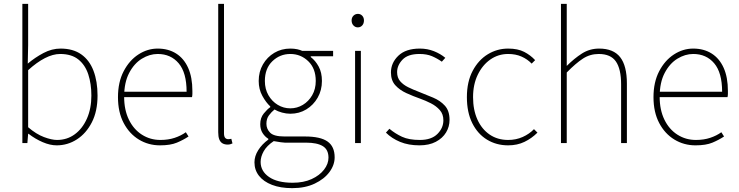

<svg xmlns="http://www.w3.org/2000/svg" viewBox="-20 -742 3834 996"><path d="M274 12Q240 12 201.5 -4.5Q163 -21 128 -48H126L122 0H96V-722H126V-508L124 -412Q162 -444 205.5 -467Q249 -490 294 -490Q359 -490 401.5 -460Q444 -430 465 -375Q486 -320 486 -246Q486 -165 456.5 -107.5Q427 -50 379 -19Q331 12 274 12ZM276 -16Q328 -16 368 -45.5Q408 -75 431 -127Q454 -179 454 -246Q454 -307 438 -356Q422 -405 386.5 -433.5Q351 -462 292 -462Q255 -462 213 -440.5Q171 -419 126 -378V-82Q168 -46 208 -31Q248 -16 276 -16Z M810 12Q750 12 700.5 -18Q651 -48 621.5 -104Q592 -160 592 -238Q592 -316 621.5 -372.5Q651 -429 698 -459.5Q745 -490 798 -490Q853 -490 893.5 -464.5Q934 -439 956 -390Q978 -341 978 -270Q978 -263 978 -255Q978 -247 976 -238H608V-266H948Q948 -365 907 -413.5Q866 -462 798 -462Q756 -462 716 -437.5Q676 -413 650 -363.5Q624 -314 624 -240Q624 -172 648.5 -121.5Q673 -71 716 -43.5Q759 -16 812 -16Q853 -16 886 -27Q919 -38 944 -56L958 -34Q931 -16 897.5 -2Q864 12 810 12Z M1161 8Q1145 8 1134 1.5Q1123 -5 1117.5 -19Q1112 -33 1112 -56V-722H1142V-50Q1142 -34 1148 -27Q1154 -20 1164 -20Q1167 -20 1170.5 -20.5Q1174 -21 1180 -22L1186 2Q1180 5 1174 6.5Q1168 8 1161 8Z M1496 234Q1435 234 1391 217Q1347 200 1323.5 170Q1300 140 1300 100Q1300 68 1319.5 37Q1339 6 1372 -18V-22Q1354 -33 1342 -52Q1330 -71 1330 -98Q1330 -131 1348.5 -153.5Q1367 -176 1382 -186V-190Q1360 -210 1341 -244.5Q1322 -279 1322 -322Q1322 -370 1344 -408Q1366 -446 1403 -468Q1440 -490 1486 -490Q1506 -490 1522 -486.5Q1538 -483 1548 -478H1708V-450H1592V-446Q1616 -428 1633 -397Q1650 -366 1650 -322Q1650 -274 1628 -235.5Q1606 -197 1569 -174.5Q1532 -152 1486 -152Q1465 -152 1443 -158Q1421 -164 1404 -174Q1388 -161 1375 -143.5Q1362 -126 1362 -100Q1362 -73 1381.5 -53.5Q1401 -34 1456 -34H1562Q1642 -34 1679 -8Q1716 18 1716 74Q1716 114 1689 150.5Q1662 187 1612.5 210.5Q1563 234 1496 234ZM1486 -180Q1521 -180 1551 -198Q1581 -216 1599.5 -248Q1618 -280 1618 -322Q1618 -387 1579 -424.5Q1540 -462 1486 -462Q1432 -462 1393 -424.5Q1354 -387 1354 -322Q1354 -280 1372.5 -248Q1391 -216 1421 -198Q1451 -180 1486 -180ZM1498 206Q1555 206 1596.5 187Q1638 168 1661 138Q1684 108 1684 76Q1684 34 1654.5 16Q1625 -2 1568 -2H1458Q1454 -2 1437 -4Q1420 -6 1400 -10Q1364 14 1348 42.5Q1332 71 1332 98Q1332 146 1375.5 176Q1419 206 1498 206Z M1822 0V-478H1852V0ZM1836 -600Q1823 -600 1813.5 -610Q1804 -620 1804 -636Q1804 -651 1813.5 -660.5Q1823 -670 1837 -670Q1850 -670 1859 -660.5Q1868 -651 1868 -636Q1868 -620 1859 -610Q1850 -600 1836 -600Z M2156 12Q2099 12 2055.5 -6Q2012 -24 1982 -54L2000 -74Q2030 -49 2065.5 -32.5Q2101 -16 2158 -16Q2218 -16 2249 -47Q2280 -78 2280 -118Q2280 -150 2261.5 -171Q2243 -192 2215.5 -206Q2188 -220 2160 -230Q2123 -243 2088 -259Q2053 -275 2030.5 -300Q2008 -325 2008 -366Q2008 -416 2046.5 -453Q2085 -490 2158 -490Q2197 -490 2231 -476.5Q2265 -463 2290 -442L2272 -422Q2248 -439 2221 -450.5Q2194 -462 2156 -462Q2096 -462 2068 -432.5Q2040 -403 2040 -368Q2040 -339 2056 -320.5Q2072 -302 2097.5 -289.5Q2123 -277 2152 -266Q2190 -251 2227 -235.5Q2264 -220 2288 -193.5Q2312 -167 2312 -120Q2312 -85 2294 -55Q2276 -25 2241 -6.5Q2206 12 2156 12Z M2616 12Q2555 12 2506.5 -17.5Q2458 -47 2430 -103Q2402 -159 2402 -238Q2402 -318 2432 -374.5Q2462 -431 2510.5 -460.5Q2559 -490 2616 -490Q2666 -490 2699 -473Q2732 -456 2756 -430L2738 -412Q2716 -435 2685.5 -448.5Q2655 -462 2616 -462Q2565 -462 2524 -433.5Q2483 -405 2458.5 -354.5Q2434 -304 2434 -238Q2434 -172 2456.5 -122Q2479 -72 2520 -44Q2561 -16 2616 -16Q2657 -16 2691.5 -31.5Q2726 -47 2750 -72L2768 -54Q2738 -24 2700.5 -6Q2663 12 2616 12Z M2890 0V-722H2920V-508V-400Q2959 -439 2999 -464.5Q3039 -490 3088 -490Q3162 -490 3197 -445.5Q3232 -401 3232 -308V0H3202V-304Q3202 -384 3175 -423Q3148 -462 3086 -462Q3041 -462 3004 -438Q2967 -414 2920 -366V0Z M3588 12Q3528 12 3478.5 -18Q3429 -48 3399.5 -104Q3370 -160 3370 -238Q3370 -316 3399.5 -372.5Q3429 -429 3476 -459.5Q3523 -490 3576 -490Q3631 -490 3671.5 -464.5Q3712 -439 3734 -390Q3756 -341 3756 -270Q3756 -263 3756 -255Q3756 -247 3754 -238H3386V-266H3726Q3726 -365 3685 -413.5Q3644 -462 3576 -462Q3534 -462 3494 -437.5Q3454 -413 3428 -363.5Q3402 -314 3402 -240Q3402 -172 3426.5 -121.5Q3451 -71 3494 -43.5Q3537 -16 3590 -16Q3631 -16 3664 -27Q3697 -38 3722 -56L3736 -34Q3709 -16 3675.5 -2Q3642 12 3588 12Z"/></svg>

Font: Mada ExtraLight
Style: Regular
Weight: 250
Designer: Khaled Hosny
Version: Version 1.5